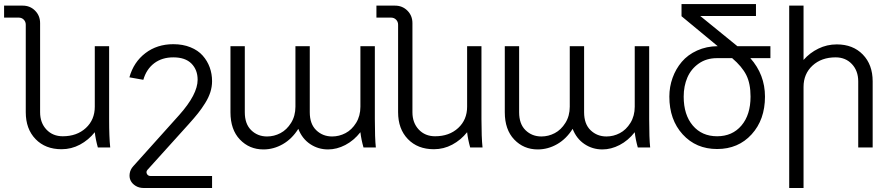

<svg xmlns="http://www.w3.org/2000/svg" viewBox="-72 -728 4383 948"><path d="M472.2 0H411.1Q399.9 -40 396 -75.2Q365.2 -36.6 322.8 -13.9Q280.3 8.8 231.9 8.8Q151.9 8.8 103.5 -41.3Q55.2 -91.3 55.2 -173.8V-606Q55.2 -621.1 45.2 -631.1Q35.2 -641.1 20 -641.1H-51.8V-700.2H40Q76.7 -700.2 101.3 -675.3Q126 -650.4 126 -613.8V-173.8Q126 -121.6 157.2 -88.4Q188.5 -55.2 237.8 -55.2Q307.6 -55.2 351.8 -95.9Q396 -136.7 396 -201.2V-500H466.8V-140.1Q466.8 -49.8 472.2 0Z M903.8 -334Q903.8 -383.3 873.3 -414.1Q842.8 -444.8 783.7 -444.8Q728 -444.8 689.5 -415.8Q650.9 -386.7 635.7 -334L566.9 -346.2Q587.9 -421.4 645.8 -465.6Q703.6 -509.8 783.7 -509.8Q831.1 -509.8 868.4 -494.6Q905.8 -479.5 928.7 -453.6Q951.7 -427.7 963.4 -395.5Q975.1 -363.3 975.1 -327.1Q975.1 -299.8 966.6 -272.9Q958 -246.1 940.9 -218.8Q923.8 -191.4 905.5 -168.5Q887.2 -145.5 859.9 -115.2L656.7 109.9Q647.9 119.6 653.3 130.4Q658.7 141.1 671.9 141.1H975.1V200.2H636.7Q614.7 200.2 597.7 189.7Q580.6 179.2 573 163.6Q565.4 147.9 568.4 128.4Q571.3 108.9 585.9 92.8L813 -160.2Q903.8 -262.2 903.8 -334Z M1386.7 -201.2V-500H1457.5V-173.8Q1457.5 -115.7 1489.5 -85Q1521.5 -54.2 1567.9 -54.2Q1602.5 -54.2 1633.8 -70.6Q1665 -86.9 1686.3 -121.3Q1707.5 -155.8 1707.5 -201.2V-500H1778.8V-140.1Q1778.8 -44.9 1783.7 0H1722.7Q1711.4 -40 1707.5 -75.2Q1674.8 -33.7 1632.8 -12Q1590.8 9.8 1547.9 9.8Q1499 9.8 1459.5 -16.6Q1419.9 -43 1400.9 -91.8Q1369.6 -42 1324.2 -16.1Q1278.8 9.8 1228.5 9.8Q1159.2 9.8 1112.5 -39.1Q1065.9 -87.9 1065.9 -173.8V-500H1136.7V-173.8Q1136.7 -115.7 1168.5 -85Q1200.2 -54.2 1246.6 -54.2Q1281.2 -54.2 1312.5 -70.6Q1343.8 -86.9 1365.2 -121.3Q1386.7 -155.8 1386.7 -201.2Z M2310.5 0H2249.5Q2238.3 -40 2234.4 -75.2Q2203.6 -36.6 2161.1 -13.9Q2118.7 8.8 2070.3 8.8Q1990.2 8.8 1941.9 -41.3Q1893.6 -91.3 1893.6 -173.8V-606Q1893.6 -621.1 1883.5 -631.1Q1873.5 -641.1 1858.4 -641.1H1786.6V-700.2H1878.4Q1915 -700.2 1939.7 -675.3Q1964.4 -650.4 1964.4 -613.8V-173.8Q1964.4 -121.6 1995.6 -88.4Q2026.9 -55.2 2076.2 -55.2Q2146 -55.2 2190.2 -95.9Q2234.4 -136.7 2234.4 -201.2V-500H2305.2V-140.1Q2305.2 -49.8 2310.5 0Z M2741.2 -201.2V-500H2812V-173.8Q2812 -115.7 2844 -85Q2876 -54.2 2922.4 -54.2Q2957 -54.2 2988.3 -70.6Q3019.5 -86.9 3040.8 -121.3Q3062 -155.8 3062 -201.2V-500H3133.3V-140.1Q3133.3 -44.9 3138.2 0H3077.1Q3065.9 -40 3062 -75.2Q3029.3 -33.7 2987.3 -12Q2945.3 9.8 2902.3 9.8Q2853.5 9.8 2814 -16.6Q2774.4 -43 2755.4 -91.8Q2724.1 -42 2678.7 -16.1Q2633.3 9.8 2583 9.8Q2513.7 9.8 2467 -39.1Q2420.4 -87.9 2420.4 -173.8V-500H2491.2V-173.8Q2491.2 -115.7 2522.9 -85Q2554.7 -54.2 2601.1 -54.2Q2635.7 -54.2 2667 -70.6Q2698.2 -86.9 2719.7 -121.3Q2741.2 -155.8 2741.2 -201.2Z M3632.8 -440.9Q3705.1 -359.4 3705.1 -251Q3705.1 -137.2 3639.2 -64.7Q3573.2 7.8 3468.8 7.8Q3364.7 7.8 3298.8 -64.5Q3232.9 -136.7 3232.9 -251Q3232.9 -299.3 3248.8 -343.5Q3264.6 -387.7 3294.2 -422.6Q3323.7 -457.5 3369.9 -478.5Q3416 -499.5 3471.7 -500L3293 -647.9V-708H3660.6V-648.9H3385.7L3568.8 -500H3731.9V-440.9ZM3633.8 -251Q3633.8 -315.4 3612.8 -357.4Q3591.8 -399.4 3543 -440.9H3467.8Q3416 -440.9 3378.2 -414.3Q3340.3 -387.7 3322 -345.5Q3303.7 -303.2 3303.7 -251Q3303.7 -161.1 3348.6 -108.2Q3393.6 -55.2 3468.8 -55.2Q3543.9 -55.2 3588.9 -108.2Q3633.8 -161.1 3633.8 -251Z M3895.5 -700.2V-432.1Q3926.3 -467.3 3968.8 -488Q4011.2 -508.8 4059.6 -508.8Q4139.6 -508.8 4188.2 -458.7Q4236.8 -408.7 4236.8 -326.2V0H4165.5V-326.2Q4165.5 -378.4 4134.3 -411.6Q4103 -444.8 4053.7 -444.8Q3983.9 -444.8 3939.7 -404.1Q3895.5 -363.3 3895.5 -298.8V200.2H3824.7V-700.2Z"/></svg>

Font: LT Superior
Style: Regular
Weight: 400
Designer: Daniel Lyons
Foundry: LyonsType
Version: Version 1.000